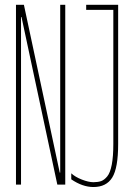

<svg xmlns="http://www.w3.org/2000/svg" viewBox="-20 -750 540 780"><path d="M359.4 -9.8Q377.9 -9.8 390.6 -14.2Q403.3 -18.6 415.5 -33.2Q427.7 -47.9 434.1 -81.1Q440.4 -114.3 440.4 -165V-710H330.1V-730.5H460V-165Q460 -67.4 436 -28.8Q412.1 9.8 359.4 9.8Q315.4 9.8 269.5 -21.5V-45.9Q285.2 -31.2 312.5 -20.5Q339.8 -9.8 359.4 -9.8ZM222.7 -48.8H224.6V-730.5H245.1V0H212.9L67.4 -680.7H65.4V0H44.9V-730.5H77.1Z"/></svg>

Font: Mgen+ 1mn thin
Style: Regular
Weight: 100
Designer: [Source Han Sans]
Ryoko NISHIZUKA  (kana & ideographs); Paul D. Hunt (Latin, Greek & Cyrillic); Wenlong ZHANG  (bopomofo
Version: Version 1.059.20150602